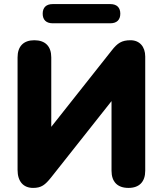

<svg xmlns="http://www.w3.org/2000/svg" viewBox="-20 -911 796 940"><path d="M142 9C183 9 201 -6 230 -42L526 -416V-75C526 -21 555 9 609 9C662 9 691 -21 691 -75V-634C691 -683 663 -714 619 -714C576 -714 555 -700 527 -664L231 -290V-630C231 -684 202 -714 148 -714C95 -714 66 -684 66 -630V-79C66 -22 95 9 142 9ZM238 -797H520C552 -797 569 -814 569 -844C569 -874 552 -891 520 -891H238C206 -891 189 -874 189 -844C189 -814 206 -797 238 -797Z"/></svg>

Font: SN Pro Heavy
Style: Regular
Weight: 800
Designer: Tobias Whetton
Foundry: Supernotes
Version: Version 1.001;Glyphs 3.2 (3249)